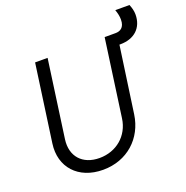

<svg xmlns="http://www.w3.org/2000/svg" viewBox="-153 -1017 1132 1170"><g transform="rotate(-20 413.5 -432.5)"><path d="M319 12C476 12 590 -93 611 -241L672 -671H678C769 -671 827 -724 827 -811C827 -833 821 -855 812 -877H720C728 -855 733 -833 733 -812C733 -758 702 -745 674 -745H603L533 -243C518 -135 432 -63 323 -63C213 -63 148 -135 163 -243L233 -745H152L82 -245C61 -97 158 12 319 12Z"/></g></svg>

Font: Mluvka
Style: Italic
Weight: 400
Italic angle: -8°
Designer: Modified by Jiří Krblich, Original typeface by Gumpita Rahayu
Foundry: Gumpita Rahayu & Jiří Krblich
Version: Version 2.000;Glyphs 3.1.1 (3134)